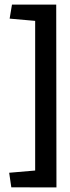

<svg xmlns="http://www.w3.org/2000/svg" viewBox="-20 -633 303 837"><path d="M29.3 183.6 226.1 184.1 225.1 -612.8H32.2L22 -551.8L133.3 -542V110.4L20 120.1Z"/></svg>

Font: Neuton
Style: Bold
Weight: 700
Designer: Brian M Zick
Foundry: Brian M Zick
Version: Version 1.560